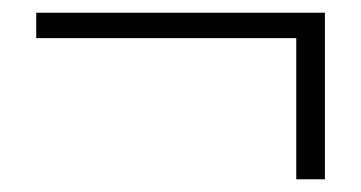

<svg xmlns="http://www.w3.org/2000/svg" viewBox="-20 -404 568 302"><path d="M446 -122V-344H37V-384H491V-122Z"/></svg>

Font: Noto Sans TC Thin ExtraLight
Style: Regular
Weight: 250
Version: Version 2.004-H2;hotconv 1.0.118;makeotfexe 2.5.65603